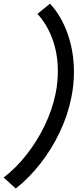

<svg xmlns="http://www.w3.org/2000/svg" viewBox="-79 -861 441 1061"><path d="M228.5 -345.2Q240.7 -406.7 240.7 -467.3Q240.7 -563 210.9 -644.8Q181.2 -726.6 127.9 -784.2L197.3 -840.8Q259.8 -773.4 294.7 -674.6Q329.6 -575.7 329.6 -463.4Q329.6 -392.1 315.4 -323.2Q296.4 -226.1 251.7 -131.6Q207 -37.1 144 43.2Q81.1 123.5 8.3 180.7L-58.6 120.1Q9.3 67.9 67.9 -6.6Q126.5 -81.1 168.5 -168.5Q210.4 -255.9 228.5 -345.2Z"/></svg>

Font: Reddit Sans Vanilla SemiBold
Style: Italic
Weight: 600
Italic angle: -11.25°
Designer: Stephen Hutchings
Version: Version 1.013